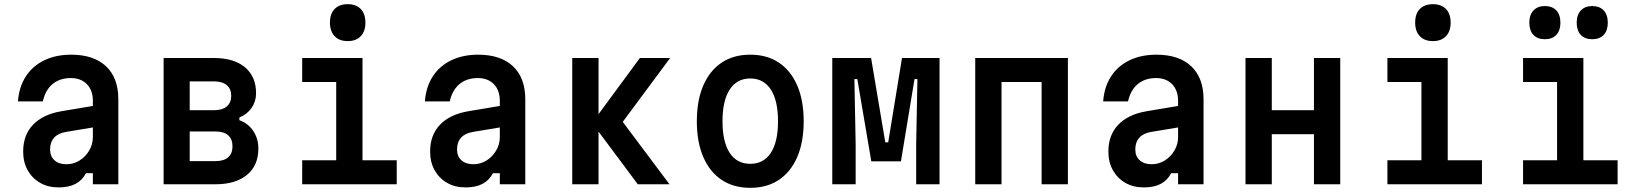

<svg xmlns="http://www.w3.org/2000/svg" viewBox="-20 -883 7840 920"><path d="M435 -377V-274L297 -251Q259 -245 239.5 -223.5Q220 -202 220 -167Q220 -134 241 -115Q262 -96 298 -96Q332 -96 360.5 -113.5Q389 -131 407 -161Q425 -191 425 -227V-400Q425 -450 396.5 -479.5Q368 -509 319 -509Q284 -509 256.5 -496Q229 -483 211 -458Q193 -433 185 -397H66Q71 -466 103.5 -516.5Q136 -567 192 -594Q248 -621 321 -621Q429 -621 488 -565.5Q547 -510 547 -407V0H425V-53H392Q374 -19 342 -2Q310 15 261 15Q210 15 172 -7Q134 -29 112.5 -67.5Q91 -106 91 -157Q91 -236 138.5 -285.5Q186 -335 274 -350Z M764 0V-605H1005Q1101 -605 1154 -560.5Q1207 -516 1207 -436Q1207 -397 1185.5 -366Q1164 -335 1127 -320V-307Q1169 -292 1193.5 -255.5Q1218 -219 1218 -171Q1218 -90 1163.5 -45Q1109 0 1012 0ZM889 -111H1013Q1052 -111 1073 -129Q1094 -147 1094 -182Q1094 -217 1073 -235Q1052 -253 1013 -253H889ZM889 -355H1006Q1045 -355 1066.5 -373Q1088 -391 1088 -424Q1088 -457 1066.5 -475Q1045 -493 1006 -493H889Z M1428 -605H1717V-115H1881V0H1428V-115H1591V-490H1428ZM1646 -686Q1606 -686 1583.5 -709.5Q1561 -733 1561 -775Q1561 -817 1583.5 -840Q1606 -863 1646 -863Q1686 -863 1708.5 -840Q1731 -817 1731 -774Q1731 -733 1708.5 -709.5Q1686 -686 1646 -686Z M2385 -377V-274L2247 -251Q2209 -245 2189.5 -223.5Q2170 -202 2170 -167Q2170 -134 2191 -115Q2212 -96 2248 -96Q2282 -96 2310.5 -113.5Q2339 -131 2357 -161Q2375 -191 2375 -227V-400Q2375 -450 2346.5 -479.5Q2318 -509 2269 -509Q2234 -509 2206.5 -496Q2179 -483 2161 -458Q2143 -433 2135 -397H2016Q2021 -466 2053.5 -516.5Q2086 -567 2142 -594Q2198 -621 2271 -621Q2379 -621 2438 -565.5Q2497 -510 2497 -407V0H2375V-53H2342Q2324 -19 2292 -2Q2260 15 2211 15Q2160 15 2122 -7Q2084 -29 2062.5 -67.5Q2041 -106 2041 -157Q2041 -236 2088.5 -285.5Q2136 -335 2224 -350Z M3036 0 2817 -294 3046 -605H3191L2964 -299L3188 0ZM2722 0V-605H2848V0Z M3575 17Q3495 17 3438 -21Q3381 -59 3350 -130.5Q3319 -202 3319 -302Q3319 -402 3350 -473.5Q3381 -545 3438 -583Q3495 -621 3575 -621Q3655 -621 3712 -583Q3769 -545 3800 -473.5Q3831 -402 3831 -302Q3831 -202 3800 -130.5Q3769 -59 3712 -21Q3655 17 3575 17ZM3575 -98Q3639 -98 3673.5 -150.5Q3708 -203 3708 -302Q3708 -401 3673.5 -454Q3639 -507 3575 -507Q3511 -507 3476.5 -454Q3442 -401 3442 -302Q3442 -203 3476.5 -150.5Q3511 -98 3575 -98Z M3968 0V-605H4154L4222 -201H4236L4302 -605H4482V0H4370V-191L4376 -504H4362L4297 -110H4155L4088 -504H4074L4080 -191V0Z M4653 0V-605H5097V0H4971V-490H4779V0Z M5635 -377V-274L5497 -251Q5459 -245 5439.5 -223.5Q5420 -202 5420 -167Q5420 -134 5441 -115Q5462 -96 5498 -96Q5532 -96 5560.5 -113.5Q5589 -131 5607 -161Q5625 -191 5625 -227V-400Q5625 -450 5596.5 -479.5Q5568 -509 5519 -509Q5484 -509 5456.5 -496Q5429 -483 5411 -458Q5393 -433 5385 -397H5266Q5271 -466 5303.5 -516.5Q5336 -567 5392 -594Q5448 -621 5521 -621Q5629 -621 5688 -565.5Q5747 -510 5747 -407V0H5625V-53H5592Q5574 -19 5542 -2Q5510 15 5461 15Q5410 15 5372 -7Q5334 -29 5312.5 -67.5Q5291 -106 5291 -157Q5291 -236 5338.5 -285.5Q5386 -335 5474 -350Z M5948 0V-605H6074V-355H6276V-605H6402V0H6276V-240H6074V0Z M6628 -605H6917V-115H7081V0H6628V-115H6791V-490H6628ZM6846 -686Q6806 -686 6783.5 -709.5Q6761 -733 6761 -775Q6761 -817 6783.5 -840Q6806 -863 6846 -863Q6886 -863 6908.5 -840Q6931 -817 6931 -774Q6931 -733 6908.5 -709.5Q6886 -686 6846 -686Z M7278 -605H7567V-115H7731V0H7278V-115H7441V-490H7278ZM7382 -695Q7347 -695 7327.5 -716Q7308 -737 7308 -774Q7308 -812 7328 -833Q7348 -854 7382 -854Q7418 -854 7437.5 -833Q7457 -812 7457 -774Q7457 -737 7437.5 -716Q7418 -695 7382 -695ZM7609 -695Q7574 -695 7554.5 -716Q7535 -737 7535 -774Q7535 -812 7555 -833Q7575 -854 7609 -854Q7645 -854 7664.5 -833Q7684 -812 7684 -774Q7684 -737 7664.5 -716Q7645 -695 7609 -695Z"/></svg>

Font: Martian Mono SemiCondensed Medium
Style: Regular
Weight: 500
Width: 4
Designer: Roman Shamin
Foundry: Evil Martians
Version: Version 1.000